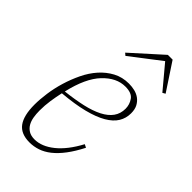

<svg xmlns="http://www.w3.org/2000/svg" viewBox="-231 -824 912 912"><g transform="rotate(45 225.5 -367.5)"><path d="M157 12Q99 12 73 -23.5Q47 -59 47 -132Q47 -167 53 -210Q59 -253 72 -296Q85 -339 104.5 -379.5Q124 -420 151.5 -451Q179 -482 214.5 -501Q250 -520 294 -520Q314 -520 333 -515.5Q352 -511 367 -500Q382 -489 391.5 -471.5Q401 -454 401 -427Q401 -394 384.5 -367Q368 -340 332 -319Q296 -298 239 -283.5Q182 -269 101 -262Q94 -231 89 -197.5Q84 -164 84 -129Q84 -106 87.5 -85.5Q91 -65 100 -49.5Q109 -34 124.5 -24.5Q140 -15 164 -15Q212 -15 260.5 -54Q309 -93 349 -168L365 -160Q341 -113 316 -80Q291 -47 265 -26.5Q239 -6 212 3Q185 12 157 12ZM105 -278Q167 -285 215.5 -296Q264 -307 298 -324.5Q332 -342 349.5 -366.5Q367 -391 367 -424Q367 -452 351 -475Q335 -498 292 -498Q233 -498 182 -444.5Q131 -391 105 -278ZM177 -611 328 -747H360L451 -609L437 -601L340 -717L189 -601Z"/></g></svg>

Font: IBM Plex Serif ExtraLight
Style: Italic
Weight: 200
Italic angle: -14°
Designer: Mike Abbink, Paul van der Laan, Pieter van Rosmalen
Foundry: Bold Monday
Version: Version 2.5